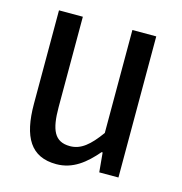

<svg xmlns="http://www.w3.org/2000/svg" viewBox="-88 -624 676 715"><g transform="rotate(15 250.0 -266.0)"><path d="M191 12C255 12 301 -26 343 -75H347L354 0H428V-544H336V-147C297 -93 265 -66 223 -66C163 -66 145 -108 145 -196V-544H53V-184C53 -55 93 12 191 12Z"/></g></svg>

Font: Noto Sans Mono CJK SC Regular
Style: Regular
Weight: 400
Designer: Ryoko NISHIZUKA (kana & ideographs); Paul D. Hunt (Latin, Greek & Cyrillic); Wenlong ZHANG (bopomofo); Sandoll Communica
Foundry: Adobe Systems Incorporated
Version: Version 1.005;PS 1.005;hotconv 1.0.96;makeotf.lib2.5.65012